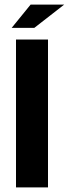

<svg xmlns="http://www.w3.org/2000/svg" viewBox="-20 -820 301 840"><path d="M50 -647V0H190V-647ZM114 -800 31 -698H130L261 -800Z"/></svg>

Font: sklik
Style: Regular
Weight: 400
Designer: Joe Prince
Foundry: Joe Prince
Version: Version 1.001